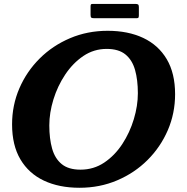

<svg xmlns="http://www.w3.org/2000/svg" viewBox="-20 -918 930 954"><path d="M430 -843.5V-885Q430 -892 431.5 -895.2Q433 -898.5 440 -898.5H653Q662 -898.5 666 -895.8Q670 -893 670 -883V-842.5Q670 -834.5 668.2 -831Q666.5 -827.5 659 -827.5H447.5Q437.5 -827.5 433.8 -830.2Q430 -833 430 -843.5ZM225 -295Q225 -229 239 -179.5Q253 -130 286.8 -102.5Q320.5 -75 380 -75Q445.5 -75 498 -110.2Q550.5 -145.5 587.8 -202.5Q625 -259.5 645 -326Q665 -392.5 665 -455Q665 -521 651 -570.5Q637 -620 603.2 -647.5Q569.5 -675 510 -675Q446.5 -675 394.2 -639.8Q342 -604.5 304 -547.5Q266 -490.5 245.5 -424Q225 -357.5 225 -295ZM375 15Q273.5 15 198.2 -20.5Q123 -56 81.5 -126Q40 -196 40 -300Q40 -395 76.2 -479Q112.5 -563 177 -627.2Q241.5 -691.5 328 -728.2Q414.5 -765 515 -765Q616.5 -765 691.8 -729.5Q767 -694 808.5 -624Q850 -554 850 -450Q850 -355 813.8 -271Q777.5 -187 713 -122.8Q648.5 -58.5 562 -21.8Q475.5 15 375 15Z"/></svg>

Font: Besley*
Style: Bold Italic
Weight: 700
Italic angle: -13°
Designer: Owen Earl
Foundry: indestructible type*
Version: Version 2.000; ttfautohint (v1.8.3)